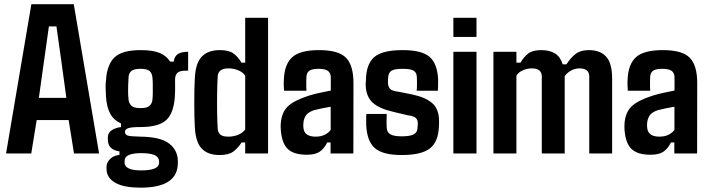

<svg xmlns="http://www.w3.org/2000/svg" viewBox="-20 -717 3311 897"><path d="M126 0H8.3L126.5 -697.3H324.7L442.9 0H325.7L300.8 -156.2H151.4ZM183.1 -413.6 161.6 -259.8H290L269 -413.6L243.7 -593.8H208.5Z M637.2 159.7Q563.5 159.7 524.7 140.1Q485.8 120.6 479 86.4Q478.5 81.5 477.8 73.2Q477.1 64.9 478 57.1Q480 39.6 495.8 24.4Q511.7 9.3 538.1 6.8V-9.8Q488.8 -16.6 484.4 -56.2Q482.9 -66.9 484.4 -81.5Q486.3 -98.6 503.2 -109.4Q520 -120.1 545.4 -123.5V-140.1Q511.2 -155.8 494.9 -186Q478.5 -216.3 475.1 -266.6Q473.6 -291 473.4 -307.6Q473.1 -324.2 475.1 -340.8Q479.5 -415 515.1 -449Q550.8 -482.9 637.2 -482.9Q692.9 -482.9 725.1 -470Q757.3 -457 774.9 -429.2H791.5Q794.9 -453.6 810.8 -464.4Q826.7 -475.1 858.9 -475.1V-386.7H844.2Q822.8 -386.7 810.8 -378.2Q798.8 -369.6 797.9 -346.7V-324.2Q797.9 -309.1 798.1 -297.6Q798.3 -286.1 796.9 -266.6Q792 -188.5 756.6 -156Q721.2 -123.5 636.7 -123.5Q595.7 -123.5 579.8 -118.4Q564 -113.3 564 -102.1V-99.6Q564.5 -87.9 576.4 -83.7Q588.4 -79.6 636.2 -78.6Q721.2 -77.6 762.2 -51.8Q803.2 -25.9 810.1 21.5Q812 37.6 810.1 59.1Q799.3 159.7 637.2 159.7ZM636.2 -211.9Q667.5 -211.9 678.7 -222.7Q689.9 -233.4 691.9 -249Q693.4 -260.3 693.8 -281.5Q694.3 -302.7 693.8 -324.2Q693.4 -345.7 691.9 -356.9Q689.9 -376 678 -385.7Q666 -395.5 636.2 -395.5Q606.4 -395.5 594 -385.5Q581.5 -375.5 580.6 -355.5Q576.2 -286.1 580.6 -252Q581.5 -236.8 592.5 -224.4Q603.5 -211.9 636.2 -211.9ZM639.6 79.1Q714.4 79.1 722.2 50.3Q725.1 39.6 721.2 26.4Q712.4 -1.5 640.1 -1.5Q571.3 -1.5 563.5 25.9Q560.5 39.1 563 50.3Q566.9 64 585.4 71.5Q604 79.1 639.6 79.1Z M1005.4 7.3Q950.7 7.3 921.9 -23.4Q893.1 -54.2 890.1 -126Q888.7 -145 888.2 -174.8Q887.7 -204.6 887.7 -237.8Q887.7 -271 888.2 -300.8Q888.7 -330.6 890.1 -349.6Q893.1 -421.9 922.6 -452.4Q952.1 -482.9 1007.3 -482.9Q1048.3 -482.9 1069.6 -468Q1090.8 -453.1 1108.4 -424.3H1125.5V-633.8H1232.4V0H1125.5V-51.3H1108.4Q1090.3 -22.9 1068.4 -7.8Q1046.4 7.3 1005.4 7.3ZM1046.9 -78.6Q1072.3 -78.6 1094 -87.9Q1115.7 -97.2 1125.5 -112.3V-363.3Q1115.7 -378.9 1094 -388.2Q1072.3 -397.5 1047.4 -397.5Q999 -397.5 997.1 -359.9Q995.1 -325.2 994.4 -280Q993.7 -234.9 994.4 -190.9Q995.1 -147 997.1 -115.7Q998.5 -96.7 1010 -87.6Q1021.5 -78.6 1046.9 -78.6Z M1413.6 5.9Q1354 5.9 1325.7 -19.8Q1297.4 -45.4 1292 -107.9Q1291.5 -114.7 1291.3 -125Q1291 -135.3 1292 -142.6Q1295.9 -191.4 1324 -219.2Q1352.1 -247.1 1422.4 -270Q1447.8 -277.8 1473.1 -283.2Q1498.5 -288.6 1525.4 -293.9V-355.5Q1525.4 -374.5 1513.2 -385Q1501 -395.5 1467.8 -395.5Q1439 -395.5 1426 -387Q1413.1 -378.4 1411.6 -359.4Q1411.1 -354 1410.9 -340.6Q1410.6 -327.1 1410.9 -313.7Q1411.1 -300.3 1411.6 -293H1307.1Q1306.6 -296.9 1305.9 -314.9Q1305.2 -333 1306.2 -345.7Q1309.1 -417.5 1345.7 -450.2Q1382.3 -482.9 1470.7 -482.9Q1562.5 -482.9 1597.2 -446.5Q1631.8 -410.2 1631.3 -327.1L1630.9 0H1524.4V-51.3H1508.8Q1493.7 -21.5 1472.7 -7.8Q1451.7 5.9 1413.6 5.9ZM1454.6 -78.6Q1479.5 -78.6 1497.1 -87.4Q1514.6 -96.2 1524.9 -109.9V-218.3Q1505.9 -215.3 1487.1 -211.4Q1468.3 -207.5 1448.2 -202.6Q1418.9 -192.9 1408.9 -177.2Q1398.9 -161.6 1397.5 -142.6Q1396 -127.4 1397.9 -117.2Q1403.3 -78.6 1454.6 -78.6Z M1856.4 7.3Q1768.1 7.3 1731.2 -25.1Q1694.3 -57.6 1690.9 -132.8Q1690.4 -146 1690.7 -163.3Q1690.9 -180.7 1691.9 -184.6H1786.6Q1785.6 -163.6 1785.9 -146.7Q1786.1 -129.9 1786.6 -120.6Q1787.6 -98.6 1804 -89.4Q1820.3 -80.1 1856.4 -80.1Q1896 -80.1 1913.1 -89.4Q1930.2 -98.6 1930.7 -120.6Q1931.2 -130.4 1931.4 -131.8Q1931.6 -133.3 1931.9 -134.8Q1932.1 -136.2 1931.6 -145.5Q1931.2 -158.2 1921.6 -166.7Q1912.1 -175.3 1883.3 -178.7L1818.4 -194.3Q1751 -209.5 1720.7 -237.8Q1690.4 -266.1 1688.5 -317.9Q1688 -328.6 1689.5 -340.3Q1690.4 -417 1728 -450Q1765.6 -482.9 1861.3 -482.9Q1950.7 -482.9 1987.1 -451.2Q2023.4 -419.4 2026.9 -345.7Q2026.9 -333 2026.6 -314.9Q2026.4 -296.9 2025.4 -293H1926.8Q1927.7 -300.3 1928 -313.7Q1928.2 -327.1 1928 -340.6Q1927.7 -354 1927.2 -359.4Q1926.3 -378.4 1912.1 -387Q1897.9 -395.5 1861.3 -395.5Q1824.2 -395.5 1809.8 -387Q1795.4 -378.4 1793.9 -359.4Q1793.5 -350.1 1792.7 -346.4Q1792 -342.8 1792.5 -328.6Q1793.5 -313.5 1801.3 -303Q1809.1 -292.5 1843.3 -288.1L1902.3 -276.4Q1967.3 -263.2 1999.3 -235.1Q2031.2 -207 2031.2 -151.9Q2031.2 -147 2031.2 -141.1Q2031.2 -135.3 2030.8 -129.9Q2028.8 -56.2 1989.5 -24.4Q1950.2 7.3 1856.4 7.3Z M2206.1 -544.4H2098.1V-633.8H2206.1ZM2206.1 0H2098.1V-475.1H2206.1Z M2392.6 0H2285.2V-475.1H2392.6V-424.3H2411.6Q2428.7 -453.1 2449 -468Q2469.2 -482.9 2509.3 -482.9Q2547.4 -482.9 2572.5 -467.5Q2597.7 -452.1 2608.9 -416.5H2626.5Q2644 -444.8 2667.7 -463.9Q2691.4 -482.9 2731 -482.9Q2783.7 -482.9 2811.8 -452.4Q2839.8 -421.9 2839.8 -349.6V0H2732.9V-359.9Q2732.9 -397.5 2687 -397.5Q2665.5 -397.5 2646.5 -386.5Q2627.4 -375.5 2618.2 -360.8V0H2511.2V-359.9Q2510.7 -397.5 2464.8 -397.5Q2442.4 -397.5 2421.9 -388.2Q2401.4 -378.9 2392.6 -363.3Z M3019.5 5.9Q2960 5.9 2931.6 -19.8Q2903.3 -45.4 2897.9 -107.9Q2897.5 -114.7 2897.2 -125Q2897 -135.3 2897.9 -142.6Q2901.9 -191.4 2929.9 -219.2Q2958 -247.1 3028.3 -270Q3053.7 -277.8 3079.1 -283.2Q3104.5 -288.6 3131.3 -293.9V-355.5Q3131.3 -374.5 3119.1 -385Q3106.9 -395.5 3073.7 -395.5Q3044.9 -395.5 3032 -387Q3019 -378.4 3017.6 -359.4Q3017.1 -354 3016.8 -340.6Q3016.6 -327.1 3016.8 -313.7Q3017.1 -300.3 3017.6 -293H2913.1Q2912.6 -296.9 2911.9 -314.9Q2911.1 -333 2912.1 -345.7Q2915 -417.5 2951.7 -450.2Q2988.3 -482.9 3076.7 -482.9Q3168.5 -482.9 3203.1 -446.5Q3237.8 -410.2 3237.3 -327.1L3236.8 0H3130.4V-51.3H3114.7Q3099.6 -21.5 3078.6 -7.8Q3057.6 5.9 3019.5 5.9ZM3060.5 -78.6Q3085.4 -78.6 3103 -87.4Q3120.6 -96.2 3130.9 -109.9V-218.3Q3111.8 -215.3 3093 -211.4Q3074.2 -207.5 3054.2 -202.6Q3024.9 -192.9 3014.9 -177.2Q3004.9 -161.6 3003.4 -142.6Q3002 -127.4 3003.9 -117.2Q3009.3 -78.6 3060.5 -78.6Z"/></svg>

Font: Agdasima
Style: Bold
Weight: 700
Width: 3
Designer: The DocRepair Project, Patric King
Foundry: Google
Version: Version 2.002